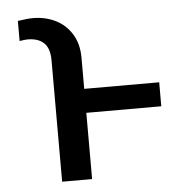

<svg xmlns="http://www.w3.org/2000/svg" viewBox="-44 -580 599 623"><g transform="rotate(-5 255.5 -268.5)"><path d="M133.8 0V-395.5Q133.8 -434.6 115.2 -452.1Q96.7 -469.7 62.5 -469.7Q58.6 -469.7 53.7 -469.2Q48.8 -468.8 43 -467.8Q41 -467.8 39.6 -467.3Q38.1 -466.8 36.1 -466.8V-532.2Q68.4 -537.1 85 -537.1Q125 -537.1 158.2 -521Q191.4 -504.9 211.4 -472.7Q231.4 -440.4 231.4 -395.5V0ZM475.6 -215.8H210.9V-293.9H475.6Z"/></g></svg>

Font: Pretendard GOV Variable
Style: Regular
Weight: 400
Designer: Base glyphs from Inter by Rasmus Andersson; Hangul glyphs from Noto Sans CJK(Source Han Sans) by Jang Soo-young and Kang
Foundry: Kil Hyung-jin
Version: Version 1.307;Glyphs 3.2 (3192)